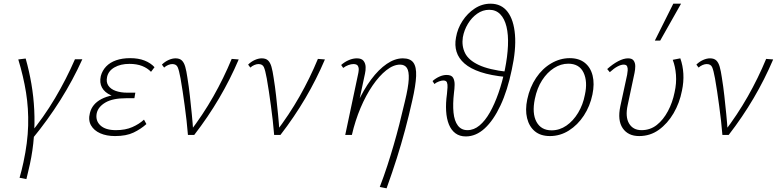

<svg xmlns="http://www.w3.org/2000/svg" viewBox="-20 -731 4208 1040"><path d="M155 21 137 1Q217 -96 278 -199Q339 -302 386 -410H426Q375 -297 307 -189Q239 -81 155 21ZM123 239 86 232Q92 210 97.5 189Q103 168 107 148Q130 41 132.5 -51Q135 -143 121 -230Q107 -317 79 -409L119 -414Q138 -347 150 -277Q162 -207 165.5 -135Q169 -63 163.5 10.5Q158 84 142 158Q137 179 132.5 199Q128 219 123 239Z M603 6Q557 6 523 -9Q489 -24 473 -52Q457 -80 467 -119Q479 -168 529.5 -194.5Q580 -221 663 -221L661 -200Q615 -200 581 -215Q547 -230 532.5 -256.5Q518 -283 526 -319Q534 -349 555 -371Q576 -393 609 -404.5Q642 -416 685 -416Q730 -416 763 -403Q796 -390 817 -367L798 -342Q779 -362 750 -373.5Q721 -385 681 -385Q633 -385 600 -366Q567 -347 560 -314Q554 -286 567 -267Q580 -248 607 -238.5Q634 -229 669 -229H713L708 -199H664Q591 -199 551.5 -176Q512 -153 504 -118Q496 -78 523.5 -52Q551 -26 608 -26Q659 -26 696.5 -42.5Q734 -59 760 -83L773 -59Q743 -32 703.5 -13Q664 6 603 6Z M998 0Q995 -38 990.5 -78Q986 -118 980.5 -158Q975 -198 969.5 -235.5Q964 -273 958 -306Q950 -350 942.5 -367Q935 -384 913 -384Q903 -384 891 -379Q879 -374 869 -365L857 -381Q873 -397 893 -406Q913 -415 931 -415Q953 -415 965 -403.5Q977 -392 983.5 -369Q990 -346 995 -311Q1003 -262 1008.5 -212Q1014 -162 1019 -112Q1024 -62 1027 -13L1007 -15Q1079 -109 1135.5 -208.5Q1192 -308 1235 -412L1273 -409Q1227 -301 1167 -199Q1107 -97 1032 0Z M1465 0Q1462 -38 1457.5 -78Q1453 -118 1447.5 -158Q1442 -198 1436.5 -235.5Q1431 -273 1425 -306Q1417 -350 1409.5 -367Q1402 -384 1380 -384Q1370 -384 1358 -379Q1346 -374 1336 -365L1324 -381Q1340 -397 1360 -406Q1380 -415 1398 -415Q1420 -415 1432 -403.5Q1444 -392 1450.5 -369Q1457 -346 1462 -311Q1470 -262 1475.5 -212Q1481 -162 1486 -112Q1491 -62 1494 -13L1474 -15Q1546 -109 1602.5 -208.5Q1659 -308 1702 -412L1740 -409Q1694 -301 1634 -199Q1574 -97 1499 0Z M2037 282Q2060 222 2078 166.5Q2096 111 2112 56Q2128 1 2143 -57.5Q2158 -116 2173 -181Q2192 -259 2194 -302Q2196 -345 2184 -363Q2172 -381 2147 -381Q2111 -381 2072.5 -350.5Q2034 -320 1998 -267.5Q1962 -215 1933 -146.5Q1904 -78 1886 0H1857Q1880 -93 1914.5 -169Q1949 -245 1990 -300Q2031 -355 2075 -385Q2119 -415 2162 -415Q2202 -415 2219 -392Q2236 -369 2234 -319Q2232 -269 2213 -186Q2195 -105 2174.5 -28.5Q2154 48 2129.5 125.5Q2105 203 2074 289ZM1850 0 1920 -331Q1922 -339 1923 -351.5Q1924 -364 1918.5 -374Q1913 -384 1894 -384Q1882 -384 1867 -378.5Q1852 -373 1839 -363L1828 -379Q1847 -396 1869.5 -405.5Q1892 -415 1913 -415Q1939 -415 1949.5 -401Q1960 -387 1960.5 -368Q1961 -349 1957 -332L1886 0Z M2401 -222Q2403 -241 2404 -257.5Q2405 -274 2401 -284.5Q2397 -295 2381 -295Q2372 -295 2358 -290Q2344 -285 2333 -276L2323 -292Q2340 -307 2360 -316Q2380 -325 2399 -325Q2426 -325 2434.5 -309.5Q2443 -294 2442.5 -271.5Q2442 -249 2439 -228Q2432 -167 2436.5 -121.5Q2441 -76 2460 -51Q2479 -26 2512 -26Q2547 -26 2577.5 -51.5Q2608 -77 2633.5 -122Q2659 -167 2680 -227Q2701 -287 2715 -355Q2729 -425 2731.5 -484Q2734 -543 2723.5 -586.5Q2713 -630 2689.5 -654Q2666 -678 2630 -678Q2595 -678 2565 -657Q2535 -636 2514.5 -602Q2494 -568 2487 -529Q2480 -482 2499 -443.5Q2518 -405 2573.5 -379Q2629 -353 2728 -342L2721 -314Q2639 -322 2583.5 -340.5Q2528 -359 2496 -387Q2464 -415 2453 -450.5Q2442 -486 2450 -528Q2458 -576 2485 -617.5Q2512 -659 2551.5 -685Q2591 -711 2637 -711Q2696 -711 2729.5 -667Q2763 -623 2769.5 -542.5Q2776 -462 2752 -353Q2729 -241 2691 -160Q2653 -79 2605.5 -35.5Q2558 8 2503 8Q2470 8 2447 -9Q2424 -26 2411.5 -57Q2399 -88 2396.5 -130Q2394 -172 2401 -222Z M2959 6Q2908 6 2877 -20Q2846 -46 2835 -91Q2824 -136 2836 -193Q2850 -259 2884 -309.5Q2918 -360 2966 -388Q3014 -416 3066 -416Q3116 -416 3147.5 -391Q3179 -366 3190 -321.5Q3201 -277 3189 -219Q3176 -156 3142.5 -105Q3109 -54 3061.5 -24Q3014 6 2959 6ZM2968 -25Q3011 -25 3048 -50.5Q3085 -76 3111.5 -120Q3138 -164 3148 -217Q3164 -289 3141 -337.5Q3118 -386 3058 -386Q3018 -386 2981 -362.5Q2944 -339 2916.5 -296.5Q2889 -254 2877 -195Q2861 -117 2886 -71Q2911 -25 2968 -25Z M3442 6Q3382 6 3353 -36.5Q3324 -79 3340 -155L3377 -326Q3379 -337 3380 -349.5Q3381 -362 3377 -371.5Q3373 -381 3358 -381Q3344 -381 3325 -371Q3306 -361 3283 -340L3269 -357Q3299 -384 3328.5 -399.5Q3358 -415 3382 -415Q3404 -415 3412.5 -402.5Q3421 -390 3421 -372.5Q3421 -355 3417 -336L3380 -162Q3366 -98 3387.5 -62Q3409 -26 3455 -26Q3502 -26 3537.5 -54Q3573 -82 3598 -129Q3623 -176 3634 -231Q3645 -280 3641.5 -325.5Q3638 -371 3624 -407L3665 -415Q3679 -376 3681.5 -331.5Q3684 -287 3674 -240Q3661 -173 3628.5 -117.5Q3596 -62 3549 -28Q3502 6 3442 6ZM3527 -511 3627 -711H3669L3556 -511Z M3893 0Q3890 -38 3885.5 -78Q3881 -118 3875.5 -158Q3870 -198 3864.5 -235.5Q3859 -273 3853 -306Q3845 -350 3837.5 -367Q3830 -384 3808 -384Q3798 -384 3786 -379Q3774 -374 3764 -365L3752 -381Q3768 -397 3788 -406Q3808 -415 3826 -415Q3848 -415 3860 -403.5Q3872 -392 3878.5 -369Q3885 -346 3890 -311Q3898 -262 3903.5 -212Q3909 -162 3914 -112Q3919 -62 3922 -13L3902 -15Q3974 -109 4030.5 -208.5Q4087 -308 4130 -412L4168 -409Q4122 -301 4062 -199Q4002 -97 3927 0Z"/></svg>

Font: Ysabeau Infant ExtraLight
Style: Italic
Weight: 250
Italic angle: -12°
Designer: Christian Thalmann (Catharsis Fonts)
Version: Version 2.001;gftools[0.9.30]; featfreeze: ss01,ss02,lnum